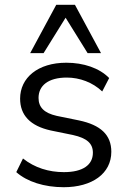

<svg xmlns="http://www.w3.org/2000/svg" viewBox="-20 -773 536 802"><path d="M246 9C365 9 445 -48 445 -139C445 -210 400 -251 310 -270L217 -289C164 -301 141 -325 141 -364C141 -415 181 -449 259 -449C313 -449 367 -429 407 -391L436 -447C395 -489 329 -511 257 -511C138 -511 64 -448 64 -361C64 -292 106 -247 192 -228L285 -209C343 -196 368 -174 368 -135C368 -84 326 -54 247 -54C184 -54 125 -72 76 -111L48 -54C93 -14 165 9 246 9ZM106 -551H162L254 -699L346 -551H402L293 -753H215Z"/></svg>

Font: Poppy and Pepper
Style: Regular
Weight: 400
Designer: Thy Ha
Foundry: Thy Ha
Version: Version 0.001;Glyphs 3.2 (3227)